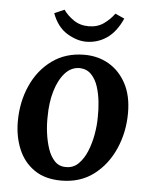

<svg xmlns="http://www.w3.org/2000/svg" viewBox="-51 -733 619 787"><g transform="rotate(5 258.5 -339.5)"><path d="M281 -511Q337 -511 381.5 -485Q426 -459 452.5 -409.5Q479 -360 479 -289Q479 -210 449 -141.5Q419 -73 363.5 -31Q308 11 230 11Q163 11 119 -19.5Q75 -50 53.5 -101.5Q32 -153 32 -215Q32 -295 62 -362.5Q92 -430 148 -470.5Q204 -511 281 -511ZM266 -455Q231 -455 205.5 -426.5Q180 -398 166 -350.5Q152 -303 152 -245Q151 -213 155.5 -178.5Q160 -144 170 -114Q180 -84 198 -65Q216 -46 243 -46Q274 -45 295.5 -66Q317 -87 330.5 -120Q344 -153 350.5 -190Q357 -227 357 -260Q358 -290 354.5 -323.5Q351 -357 341.5 -386.5Q332 -416 313.5 -435Q295 -454 266 -455ZM282 -565Q244 -565 203.5 -589.5Q163 -614 142 -670L183 -688Q198 -666 224.5 -647.5Q251 -629 287 -629Q323 -629 349 -647.5Q375 -666 392 -690L430 -673Q405 -617 367 -591Q329 -565 282 -565Z"/></g></svg>

Font: Lora SemiBold
Style: Italic
Weight: 600
Italic angle: -3°
Designer: Olga Karpushina, Alexei Vanyashin (Cyrillic)
Foundry: Cyreal
Version: Version 3.011; ttfautohint (v1.8.4.7-5d5b)